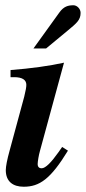

<svg xmlns="http://www.w3.org/2000/svg" viewBox="-20 -700 326 729"><path d="M216 -142 202 -122C175 -84 153 -61 138 -61C130 -61 123 -65 123 -77C123 -86 127 -111 132 -128L223 -462C169 -450 98 -440 20 -434V-407H34C64 -407 80 -397 80 -378C80 -370 78 -357 72 -333L17 -130C7 -94 2 -68 2 -54C2 -11 29 9 70 9C130 9 172 -20 238 -128ZM107 -516H155L236 -583C271 -612 286 -624 286 -651C286 -667 272 -680 259 -680C239 -680 222 -676 205 -652Z"/></svg>

Font: XITS
Style: Bold Italic
Weight: 700
Italic angle: -16.33°
Designer: MicroPress Inc., with final additions and corrections provided by Coen Hoffman, Elsevier (retired)
Version: Version 1.302